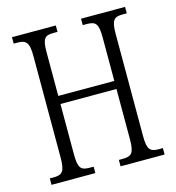

<svg xmlns="http://www.w3.org/2000/svg" viewBox="-107 -805 823 897"><g transform="rotate(-15 305.0 -357.0)"><path d="M32 0H244V-31H225C183 -31 170 -43 170 -110V-354H441V-110C441 -43 427 -31 384 -31H366V0H579V-31H560C519 -31 504 -42 504 -108V-604C504 -672 518 -683 560 -683H579V-714H366V-683H384C427 -683 441 -672 441 -604V-393H170V-605C170 -672 183 -683 225 -683H244V-714H32V-683H48C90 -683 106 -672 106 -605V-110C106 -43 91 -31 50 -31H32Z"/></g></svg>

Font: Noto Serif Georgian ExtraCondensed Light
Style: Regular
Weight: 300
Width: 2
Designer: Monotype Design Team, Akaki Razmadze
Foundry: Google LLC
Version: Version 2.003